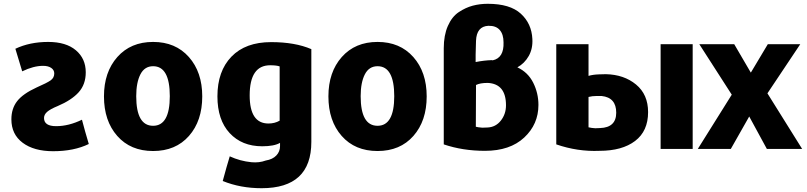

<svg xmlns="http://www.w3.org/2000/svg" viewBox="-20 -774 4251 1012"><path d="M40 -145Q40 -202 70.5 -241Q101 -280 173 -313Q228 -337 247 -350.5Q266 -364 266 -387Q266 -405 250 -416Q234 -427 207 -427Q157 -427 97 -398L61 -517Q137 -553 234 -553Q328 -553 380 -509Q432 -465 432 -393Q432 -329 394.5 -287.5Q357 -246 284 -215Q245 -199 228.5 -184.5Q212 -170 212 -152Q212 -109 276 -109Q342 -109 412 -143Q427 -85 448 -15Q370 23 260 23Q159 23 99.5 -21.5Q40 -66 40 -145Z M1046 -266Q1046 -137 976 -57.5Q906 22 787 22Q668 22 598 -57.5Q528 -137 528 -266Q528 -394 598.5 -473.5Q669 -553 787 -553Q905 -553 975.5 -473.5Q1046 -394 1046 -266ZM875 -267Q875 -425 787 -425Q742 -425 720 -382Q698 -339 698 -267Q698 -111 787 -111Q875 -111 875 -267Z M1621 -26Q1621 218 1359 218Q1247 218 1154 180Q1175 102 1191 50Q1245 75 1305 81Q1346 85 1381 72Q1417 66 1436.5 45.5Q1456 25 1456 -4V-21Q1425 -3 1362 -3Q1255 -3 1190.5 -72.5Q1126 -142 1126 -266Q1126 -399 1200 -475.5Q1274 -552 1409 -552Q1535 -552 1621 -515ZM1454 -138V-424Q1437 -430 1404 -430Q1296 -430 1296 -271Q1296 -123 1395 -123Q1428 -123 1454 -138Z M2229 -266Q2229 -137 2159 -57.5Q2089 22 1970 22Q1851 22 1781 -57.5Q1711 -137 1711 -266Q1711 -394 1781.5 -473.5Q1852 -553 1970 -553Q2088 -553 2158.5 -473.5Q2229 -394 2229 -266ZM2058 -267Q2058 -425 1970 -425Q1925 -425 1903 -382Q1881 -339 1881 -267Q1881 -111 1970 -111Q2058 -111 2058 -267Z M2786 -569Q2789 -518 2767 -479Q2745 -440 2707 -419Q2763 -393 2790.5 -338Q2818 -283 2818 -221Q2818 -119 2743 -49Q2668 21 2536 21Q2419 21 2319 -13V-520Q2319 -588 2340.5 -637Q2362 -686 2398 -710Q2434 -734 2471.5 -744Q2509 -754 2551 -754Q2668 -754 2725 -702Q2782 -650 2786 -569ZM2647 -219Q2647 -332 2551 -337Q2510 -337 2489 -326Q2489 -289 2488.5 -215.5Q2488 -142 2488 -106Q2497 -103 2522 -101Q2541 -101 2550 -102Q2593 -104 2620 -138.5Q2647 -173 2647 -219ZM2487 -447Q2533 -456 2572 -457Q2573 -457 2574.5 -456.5Q2576 -456 2577 -456Q2637 -469 2634 -551Q2634 -593 2614 -616Q2594 -639 2554 -638Q2492 -635 2489 -559Q2489 -547 2488 -523Q2487 -499 2487 -486Z M2912 -541H3082V-374Q3105 -381 3137 -382Q3160 -382 3173 -383Q3269 -381 3332.5 -328.5Q3396 -276 3396 -183Q3396 -83 3327.5 -31Q3259 21 3140 21Q3025 26 2912 -13ZM3228 -180Q3228 -260 3151 -268H3123Q3102 -268 3082 -263V-103Q3098 -99 3118 -98Q3122 -98 3130 -98.5Q3138 -99 3143 -99Q3228 -102 3228 -180ZM3631 11H3462V-541H3631Z M4208 11H4022L3929 -160L3832 11H3658L3837 -275L3666 -541H3850L3937 -392H3938L4027 -541H4198L4025 -282Z"/></svg>

Font: Repo
Style: ExtraBold
Weight: 800
Designer: Stefan Peev
Foundry: Context Ltd
Version: Version 001.000